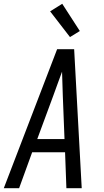

<svg xmlns="http://www.w3.org/2000/svg" viewBox="-32 -995 552 1015"><path d="M-12 0 270 -735H360L400 0H319L312 -190H138L69 0ZM309 -260 300 -490Q299 -522 298 -553.5Q297 -585 296 -616Q285 -585 273 -553.5Q261 -522 250 -490L165 -260ZM338 -799 233 -935 297 -975 390 -831Z"/></svg>

Font: Iosevka Fixed
Style: Italic
Weight: 400
Italic angle: -9°
Monospace: yes
Designer: Belleve Invis
Foundry: Belleve Invis
Version: Version 33.2.4